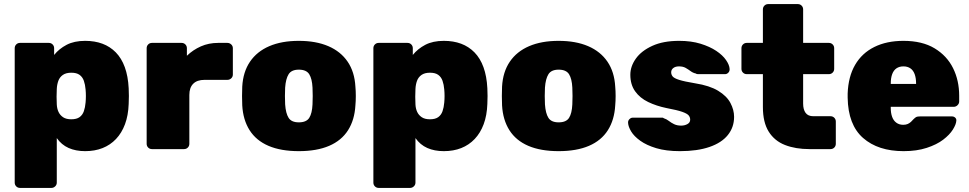

<svg xmlns="http://www.w3.org/2000/svg" viewBox="-20 -730 4746 940"><path d="M78 190Q67 190 59.5 182.5Q52 175 52 164V-494Q52 -505 59.5 -512.5Q67 -520 78 -520H219Q230 -520 237.5 -512.5Q245 -505 245 -494V-461Q269 -491 306 -510.5Q343 -530 397 -530Q444 -530 481.5 -516Q519 -502 547 -473.5Q575 -445 591 -401Q607 -357 610 -298Q611 -277 611 -260Q611 -243 610 -221Q608 -165 592 -122Q576 -79 548 -49.5Q520 -20 482 -5Q444 10 397 10Q351 10 316 -5.5Q281 -21 258 -54V164Q258 175 250 182.5Q242 190 232 190ZM329 -146Q355 -146 369.5 -156.5Q384 -167 390.5 -185.5Q397 -204 399 -228Q402 -260 399 -292Q397 -316 390.5 -334.5Q384 -353 369.5 -363.5Q355 -374 329 -374Q303 -374 287.5 -363Q272 -352 265.5 -334Q259 -316 258 -294Q257 -273 257 -256.5Q257 -240 258 -219Q259 -198 266.5 -182Q274 -166 289 -156Q304 -146 329 -146Z M724 0Q713 0 705.5 -7.5Q698 -15 698 -26V-494Q698 -505 705.5 -512.5Q713 -520 724 -520H869Q880 -520 887.5 -512.5Q895 -505 895 -494V-457Q925 -486 963.5 -503Q1002 -520 1048 -520H1093Q1104 -520 1112 -512.5Q1120 -505 1120 -494V-365Q1120 -354 1112 -346.5Q1104 -339 1093 -339H981Q945 -339 926 -320Q907 -301 907 -265V-26Q907 -15 899.5 -7.5Q892 0 881 0Z M1443 10Q1355 10 1294.5 -16Q1234 -42 1202 -92.5Q1170 -143 1166 -214Q1165 -235 1165 -260Q1165 -285 1166 -306Q1170 -378 1204 -428Q1238 -478 1298.5 -504Q1359 -530 1443 -530Q1527 -530 1587.5 -504Q1648 -478 1682 -428Q1716 -378 1720 -306Q1722 -285 1722 -260Q1722 -235 1720 -214Q1716 -143 1684 -92.5Q1652 -42 1591.5 -16Q1531 10 1443 10ZM1443 -131Q1480 -131 1494 -153Q1508 -175 1510 -219Q1511 -234 1511 -260Q1511 -286 1510 -301Q1508 -344 1494 -366.5Q1480 -389 1443 -389Q1407 -389 1393 -366.5Q1379 -344 1376 -301Q1375 -286 1375 -260Q1375 -234 1376 -219Q1379 -175 1393 -153Q1407 -131 1443 -131Z M1834 190Q1823 190 1815.5 182.5Q1808 175 1808 164V-494Q1808 -505 1815.5 -512.5Q1823 -520 1834 -520H1975Q1986 -520 1993.5 -512.5Q2001 -505 2001 -494V-461Q2025 -491 2062 -510.5Q2099 -530 2153 -530Q2200 -530 2237.5 -516Q2275 -502 2303 -473.5Q2331 -445 2347 -401Q2363 -357 2366 -298Q2367 -277 2367 -260Q2367 -243 2366 -221Q2364 -165 2348 -122Q2332 -79 2304 -49.5Q2276 -20 2238 -5Q2200 10 2153 10Q2107 10 2072 -5.5Q2037 -21 2014 -54V164Q2014 175 2006 182.5Q1998 190 1988 190ZM2085 -146Q2111 -146 2125.5 -156.5Q2140 -167 2146.5 -185.5Q2153 -204 2155 -228Q2158 -260 2155 -292Q2153 -316 2146.5 -334.5Q2140 -353 2125.5 -363.5Q2111 -374 2085 -374Q2059 -374 2043.5 -363Q2028 -352 2021.5 -334Q2015 -316 2014 -294Q2013 -273 2013 -256.5Q2013 -240 2014 -219Q2015 -198 2022.5 -182Q2030 -166 2045 -156Q2060 -146 2085 -146Z M2715 10Q2627 10 2566.5 -16Q2506 -42 2474 -92.5Q2442 -143 2438 -214Q2437 -235 2437 -260Q2437 -285 2438 -306Q2442 -378 2476 -428Q2510 -478 2570.5 -504Q2631 -530 2715 -530Q2799 -530 2859.5 -504Q2920 -478 2954 -428Q2988 -378 2992 -306Q2994 -285 2994 -260Q2994 -235 2992 -214Q2988 -143 2956 -92.5Q2924 -42 2863.5 -16Q2803 10 2715 10ZM2715 -131Q2752 -131 2766 -153Q2780 -175 2782 -219Q2783 -234 2783 -260Q2783 -286 2782 -301Q2780 -344 2766 -366.5Q2752 -389 2715 -389Q2679 -389 2665 -366.5Q2651 -344 2648 -301Q2647 -286 2647 -260Q2647 -234 2648 -219Q2651 -175 2665 -153Q2679 -131 2715 -131Z M3309 10Q3241 10 3193 -4.5Q3145 -19 3114.5 -41Q3084 -63 3070 -86.5Q3056 -110 3055 -128Q3054 -139 3061.5 -146.5Q3069 -154 3078 -154H3223Q3224 -154 3226 -153.5Q3228 -153 3230 -151Q3243 -147 3254.5 -138Q3266 -129 3280.5 -122Q3295 -115 3315 -115Q3332 -115 3345.5 -122.5Q3359 -130 3359 -144Q3359 -156 3351.5 -165Q3344 -174 3320 -182.5Q3296 -191 3243 -201Q3194 -211 3153.5 -230.5Q3113 -250 3089.5 -283Q3066 -316 3066 -364Q3066 -405 3093 -443Q3120 -481 3173.5 -505.5Q3227 -530 3305 -530Q3364 -530 3409.5 -516Q3455 -502 3486.5 -481Q3518 -460 3534.5 -436Q3551 -412 3552 -393Q3553 -382 3546 -374.5Q3539 -367 3530 -367H3399Q3396 -367 3392.5 -367.5Q3389 -368 3387 -370Q3373 -373 3361.5 -381.5Q3350 -390 3337 -397.5Q3324 -405 3304 -405Q3287 -405 3276.5 -397Q3266 -389 3266 -376Q3266 -365 3273 -356Q3280 -347 3305 -339Q3330 -331 3384 -322Q3454 -311 3496 -285.5Q3538 -260 3556 -226Q3574 -192 3574 -158Q3574 -107 3543.5 -69Q3513 -31 3453.5 -10.5Q3394 10 3309 10Z M3943 0Q3875 0 3823.5 -20Q3772 -40 3743.5 -85.5Q3715 -131 3715 -206V-367H3636Q3625 -367 3617.5 -374.5Q3610 -382 3610 -393V-494Q3610 -505 3617.5 -512.5Q3625 -520 3636 -520H3715V-684Q3715 -695 3722.5 -702.5Q3730 -710 3741 -710H3886Q3897 -710 3904.5 -702.5Q3912 -695 3912 -684V-520H4038Q4049 -520 4056.5 -512.5Q4064 -505 4064 -494V-393Q4064 -382 4056.5 -374.5Q4049 -367 4038 -367H3912V-223Q3912 -194 3924 -177.5Q3936 -161 3962 -161H4046Q4057 -161 4064.5 -153.5Q4072 -146 4072 -135V-26Q4072 -15 4064.5 -7.5Q4057 0 4046 0Z M4404 10Q4279 10 4205.5 -54.5Q4132 -119 4130 -252Q4130 -256 4130 -262.5Q4130 -269 4130 -272Q4133 -355 4166.5 -412.5Q4200 -470 4260.5 -500Q4321 -530 4403 -530Q4495 -530 4555.5 -493.5Q4616 -457 4646 -396.5Q4676 -336 4676 -261V-233Q4676 -223 4668 -215Q4660 -207 4649 -207H4341Q4341 -207 4341 -205Q4341 -203 4341 -201Q4341 -177 4347.5 -158.5Q4354 -140 4368 -129.5Q4382 -119 4402 -119Q4415 -119 4424 -123Q4433 -127 4440 -133.5Q4447 -140 4452 -146Q4461 -155 4466.5 -157.5Q4472 -160 4484 -160H4641Q4650 -160 4656.5 -154Q4663 -148 4662 -139Q4661 -121 4645 -95.5Q4629 -70 4597.5 -46Q4566 -22 4517 -6Q4468 10 4404 10ZM4341 -319H4465V-321Q4465 -348 4458 -367Q4451 -386 4437 -395.5Q4423 -405 4403 -405Q4383 -405 4369 -395.5Q4355 -386 4348 -367Q4341 -348 4341 -321Z"/></svg>

Font: Rubik ExtraBold
Style: Regular
Weight: 800
Designer: Hubert and Fischer
Foundry: Hubert and Fischer
Version: Version 2.300;gftools[0.9.30]